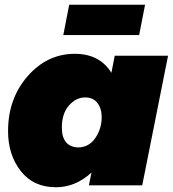

<svg xmlns="http://www.w3.org/2000/svg" viewBox="-20 -782 730 810"><path d="M567 -634H247L272 -762H592ZM216 8Q121 8 67.5 -60.5Q14 -129 14 -229Q14 -366 96.5 -460.5Q179 -555 296 -555Q400 -555 450 -475L464 -547H689L580 0H355L366 -54Q298 8 216 8ZM308 -160Q355 -160 382 -199.5Q409 -239 409 -288Q409 -324 391 -347.5Q373 -371 339 -371Q301 -371 271 -337Q241 -303 241 -244Q241 -164 308 -160Z"/></svg>

Font: Argentum Sans Black
Style: Italic
Weight: 900
Italic angle: -11°
Designer: Julieta Ulanovsky (font), Cristiano Sobral (main changes and remaster)
Foundry: Julieta Ulanovsky (font), Cristiano Sobral (main changes and remaster)
Version: Version 2.007;June 15, 2022;FontCreator 14.0.0.2814 64-bit; 